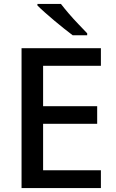

<svg xmlns="http://www.w3.org/2000/svg" viewBox="-20 -960 590 980"><path d="M495 0H90V-714H495V-624H200V-418H476V-328H200V-91H495ZM291 -940Q307 -919 331 -891Q355 -863 380.5 -836.5Q406 -810 425 -790V-780H351Q331 -795 306.5 -814.5Q282 -834 257 -855Q232 -876 209.5 -896Q187 -916 171 -932V-940Z"/></svg>

Font: Noto Sans Hebrew Thin Medium
Style: Regular
Weight: 500
Version: Version 3.001